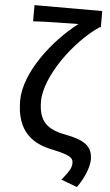

<svg xmlns="http://www.w3.org/2000/svg" viewBox="-65 -838 620 1087"><g transform="rotate(5 245.5 -294.5)"><path d="M415 208C461 143 480 82 480 47C480 -31 432 -61 324 -82C223 -101 170 -141 170 -258C170 -399 323 -610 465 -705H471V-797H86V-705C157 -710 285 -711 343 -712C199 -602 52 -409 52 -252C52 -71 149 -13 258 9C355 30 378 43 378 75C378 105 361 127 324 174Z"/></g></svg>

Font: Noto Sans Japanese Medium
Style: Regular
Weight: 500
Designer: Ryoko NISHIZUKA (kana & ideographs); Paul D. Hunt (Latin, Greek & Cyrillic); Wenlong ZHANG (bopomofo); Sandoll Communica
Foundry: Adobe Systems Incorporated
Version: Version 1.000;PS 1;hotconv 1.0.78;makeotf.lib2.5.61930